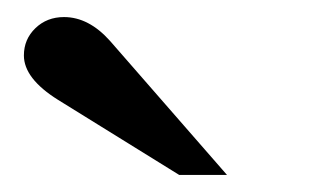

<svg xmlns="http://www.w3.org/2000/svg" viewBox="-20 -733 373 225"><path d="M246 -528H190L48 -616Q8 -641 8 -668Q8 -687 21.5 -700Q35 -713 55 -713Q84 -713 109 -685Z"/></svg>

Font: STIX
Style: Bold
Weight: 700
Designer: MicroPress Inc., with final additions and corrections provided by Coen Hoffman, Elsevier (retired)
Version: Version 1.1.1